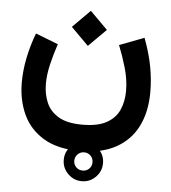

<svg xmlns="http://www.w3.org/2000/svg" viewBox="-55 -498 805 906"><g transform="rotate(5 347.0 -45.5)"><path d="M322.3 263.7Q322.3 245.6 335 232.9Q347.7 220.2 365.7 220.2Q383.8 220.2 396.2 232.8Q408.7 245.3 408.7 263.6Q408.7 281.9 396.3 294.3Q384 306.6 365.7 306.6Q347.4 306.6 334.8 294.2Q322.3 281.7 322.3 263.7ZM272.5 263.6Q272.5 302 300 329.4Q327.4 356.9 365.7 356.9Q404.1 356.9 431.3 329.5Q458.5 302 458.5 263.7Q458.5 225.4 431.2 198.1Q404 170.9 365.7 170.9Q327.4 170.9 299.9 198.1Q272.5 225.3 272.5 263.6ZM338.8 -447.7 256 -364.6 338.8 -281.7 421.9 -364.6ZM344.9 91Q273.4 91 232.5 66.9Q191.6 42.8 174.4 2.4Q157.2 -38 157.2 -86.6Q157.2 -129.9 168.8 -178.7Q180.3 -227.5 197.1 -277.1L90.1 -318.7Q67.8 -259.9 55.6 -199.9Q43.4 -139.8 43.4 -83.4Q43.4 0.9 74.8 68.6Q106.2 136.3 173 176.1Q239.7 215.8 344.9 215.8Q447 215.8 515.1 178.2Q583.2 140.6 617.4 72Q651.6 3.3 651.6 -89.5Q651.6 -150.5 640 -211.6Q628.5 -272.7 602.1 -343L485.2 -298.4Q504.1 -251.8 520.6 -195.7Q537.1 -139.6 537.1 -85.4Q537.1 -36.3 519.7 3.7Q502.3 43.7 460.4 67.3Q418.6 91 344.9 91Z"/></g></svg>

Font: Vazirmatn
Style: Regular
Weight: 400
Designer: Saber Rastikerdar
Foundry: Saber Rastikerdar
Version: Version 33.003;September 2, 2022;FontCreator 14.0.0.2862 64-